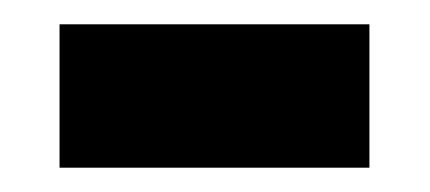

<svg xmlns="http://www.w3.org/2000/svg" viewBox="-20 -433 354 158"><path d="M29 -295V-413H284V-295Z"/></svg>

Font: Noto Sans Tamil UI Condensed
Style: Bold
Weight: 700
Width: 3
Designer: Jelle Bosma - Monotype Design Team
Foundry: Monotype Imaging Inc.
Version: Version 2.004; ttfautohint (v1.8.4.7-5d5b)